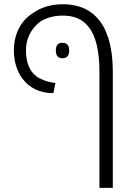

<svg xmlns="http://www.w3.org/2000/svg" viewBox="-20 -660 643 920"><path d="M456.5 240.2V-314.9Q456.5 -469.2 402.8 -533.2Q361.3 -585.4 280.8 -585.4Q241.2 -585.4 205.1 -572.5Q168.9 -559.6 147 -532.2Q104.5 -484.4 104.5 -418.9Q104.5 -332.5 153.8 -294.9Q185.1 -271.5 235.8 -263.7L245.6 -261.7L235.8 -213.9H229Q185.1 -214.4 148.9 -232.2Q112.8 -250 88.4 -282.2Q68.4 -308.6 57.4 -343.3Q46.4 -377.9 46.4 -419.4Q46.4 -465.3 61.5 -503.9Q76.7 -542.5 102.5 -568.8Q114.7 -582 134.3 -595.2Q153.8 -608.4 169.4 -616.2Q220.7 -639.6 280.3 -639.6Q354 -639.6 404.3 -608.4Q453.6 -578.1 481.9 -520.5Q520.5 -442.4 520.5 -314.9V240.2ZM278.8 -380.9Q247.6 -380.9 247.6 -418Q247.6 -455.1 278.8 -455.1Q311.5 -455.1 311.5 -418Q311.5 -380.9 278.8 -380.9Z"/></svg>

Font: Open Sans Light
Style: Regular
Weight: 300
Designer: Monotype Design Team
Foundry: Monotype Imaging Inc.
Version: Version 3.000; ttfautohint (v1.8.4)